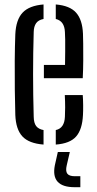

<svg xmlns="http://www.w3.org/2000/svg" viewBox="-20 -626 424 840"><path d="M47 -123Q45.5 -170.5 44.8 -233.2Q44 -296 44.5 -360.2Q45 -424.5 47 -476Q50 -540 79 -570.8Q108 -601.5 170.5 -606.5V-543Q147.5 -538.5 137.8 -524.2Q128 -510 127.5 -486Q122 -305 127.5 -115Q128 -88 138.2 -74.5Q148.5 -61 170.5 -57V6.5Q106.5 1.5 78 -29.2Q49.5 -60 47 -123ZM172 -284V-342H264.5Q265 -371 265.2 -400.5Q265.5 -430 265.2 -453.2Q265 -476.5 264 -486Q262 -534 224 -543V-606.5Q285.5 -601.5 313 -570.5Q340.5 -539.5 343 -478.5Q343.5 -467 344 -434.8Q344.5 -402.5 344.2 -361.8Q344 -321 342 -284ZM224 6.5V-57Q262 -65 264 -115.5Q265 -130.5 265 -156Q265 -181.5 263.5 -210H342Q343.5 -193 343.8 -166Q344 -139 343 -123Q340 -59.5 313 -28.8Q286 2 224 6.5ZM331.5 193H306.5Q201 193 220 97L233 39H285.5L272 97Q266 122.5 274.5 133.8Q283 145 307.5 145H331.5Z"/></svg>

Font: Big Shoulders Stencil Text
Style: Regular
Weight: 400
Designer: Patric King
Foundry: XO Type Co
Version: Version 1.000